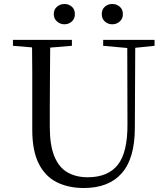

<svg xmlns="http://www.w3.org/2000/svg" viewBox="-20 -928 837 964"><path d="M401 16Q324 16 265.5 -13Q207 -42 174.5 -106.5Q142 -171 142 -276V-391Q142 -476 142 -560Q142 -625 141 -690L45 -698V-728H341V-698L232 -689Q231 -626 231 -561Q230 -477 230 -391V-291Q230 -199 253 -143Q276 -87 319 -62.5Q362 -38 420 -38Q522 -38 571.5 -100.5Q621 -163 620 -306L619 -687L498 -698V-728H756V-698L659 -688L657 -286Q657 -133 591.5 -58.5Q526 16 401 16ZM303 -806Q283 -806 266.5 -820Q250 -834 250 -857Q250 -881 266.5 -894.5Q283 -908 303 -908Q325 -908 340.5 -894.5Q356 -881 356 -857Q356 -834 340.5 -820Q325 -806 303 -806ZM544 -806Q522 -806 506.5 -820Q491 -834 491 -857Q491 -881 506.5 -894.5Q522 -908 544 -908Q565 -908 581 -894.5Q597 -881 597 -857Q597 -834 581 -820Q565 -806 544 -806Z"/></svg>

Font: Early Summer Mincho
Style: Regular
Weight: 400
Designer: GuiWonder
Version: Version 1.002